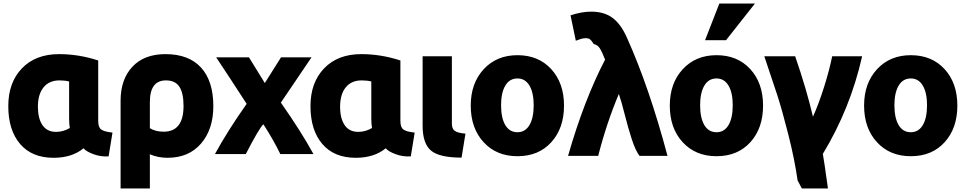

<svg xmlns="http://www.w3.org/2000/svg" viewBox="-20 -863 5488 1089"><path d="M454 -22Q388 32 284 32Q161 32 94 -46.5Q27 -125 27 -261Q27 -395 104.5 -475.5Q182 -556 315 -556Q427 -556 537 -520V-177Q537 -141 554 -128.5Q571 -116 618 -111L596 24Q552 27 510 11.5Q468 -4 454 -22ZM372 -191V-401Q348 -407 317 -407Q259 -407 227 -367.5Q195 -328 195 -258Q195 -191 221 -153Q247 -115 298 -115Q339 -115 376 -137Q372 -158 372 -191Z M930 32Q876 32 830 12V206H664V-292Q664 -413 731 -484.5Q798 -556 918 -556Q1051 -556 1120.5 -479.5Q1190 -403 1190 -261Q1190 -130 1120.5 -49Q1051 32 930 32ZM830 -284V-136Q862 -116 908 -116Q1021 -116 1021 -262Q1021 -335 997.5 -371Q974 -407 921 -407Q830 -407 830 -284Z M1474 -158Q1452 -140 1374 11H1199Q1271 -121 1379 -274L1280 -426L1206 -538H1392L1482 -392L1574 -538H1747L1573 -281Q1690 -114 1758 11H1570Q1532 -68 1474 -158Z M2168 -22Q2102 32 1998 32Q1875 32 1808 -46.5Q1741 -125 1741 -261Q1741 -395 1818.5 -475.5Q1896 -556 2029 -556Q2141 -556 2251 -520V-177Q2251 -141 2268 -128.5Q2285 -116 2332 -111L2310 24Q2266 27 2224 11.5Q2182 -4 2168 -22ZM2086 -191V-401Q2062 -407 2031 -407Q1973 -407 1941 -367.5Q1909 -328 1909 -258Q1909 -191 1935 -153Q1961 -115 2012 -115Q2053 -115 2090 -137Q2086 -158 2086 -191Z M2620 -105 2598 31Q2471 31 2424 -9.5Q2377 -50 2377 -150V-169V-544H2543V-162Q2543 -133 2559 -121Q2575 -109 2620 -105Z M2915 23Q2796 23 2723 -56.5Q2650 -136 2650 -264Q2650 -391 2723.5 -470.5Q2797 -550 2915 -550Q3034 -550 3106.5 -471Q3179 -392 3179 -264Q3179 -136 3107 -56.5Q3035 23 2915 23ZM3007 -266Q3007 -337 2983 -377.5Q2959 -418 2915 -418Q2870 -418 2846 -377.5Q2822 -337 2822 -266Q2822 -194 2846 -153.5Q2870 -113 2915 -113Q2959 -113 2983 -153.5Q3007 -194 3007 -266Z M3490 -330Q3420 -164 3373 21H3202Q3292 -294 3412 -525Q3395 -569 3382 -589Q3369 -609 3348 -613Q3334 -635 3324 -641.5Q3314 -648 3293 -646Q3276 -644 3246 -632L3216 -776Q3279 -797 3333 -797Q3407 -797 3454.5 -761.5Q3502 -726 3536 -649Q3662 -369 3766 21H3607Q3584 -10 3563.5 -73Q3543 -136 3523 -215Q3503 -294 3490 -330Z M4044 23Q3925 23 3852 -56.5Q3779 -136 3779 -264Q3779 -391 3852.5 -470.5Q3926 -550 4044 -550Q4163 -550 4235.5 -471Q4308 -392 4308 -264Q4308 -136 4236 -56.5Q4164 23 4044 23ZM4136 -266Q4136 -337 4112 -377.5Q4088 -418 4044 -418Q3999 -418 3975 -377.5Q3951 -337 3951 -266Q3951 -194 3975 -153.5Q3999 -113 4044 -113Q4088 -113 4112 -153.5Q4136 -194 4136 -266ZM4098 -635H3979L4060 -843H4262Z M4591 -201Q4624 -274 4654.5 -371Q4685 -468 4700 -544H4870Q4803 -247 4647 10Q4658 74 4667 143V142L4676 206H4528Q4525 201 4520.5 192Q4516 183 4512 175.5Q4508 168 4504 161Q4487 41 4451.5 -99Q4416 -239 4388.5 -324Q4361 -409 4315 -544H4490Q4554 -359 4591 -201Z M5146 23Q5027 23 4954 -56.5Q4881 -136 4881 -264Q4881 -391 4954.5 -470.5Q5028 -550 5146 -550Q5265 -550 5337.5 -471Q5410 -392 5410 -264Q5410 -136 5338 -56.5Q5266 23 5146 23ZM5238 -266Q5238 -337 5214 -377.5Q5190 -418 5146 -418Q5101 -418 5077 -377.5Q5053 -337 5053 -266Q5053 -194 5077 -153.5Q5101 -113 5146 -113Q5190 -113 5214 -153.5Q5238 -194 5238 -266Z"/></svg>

Font: Repo
Style: ExtraBold
Weight: 800
Designer: Stefan Peev
Foundry: Context Ltd
Version: Version 001.000